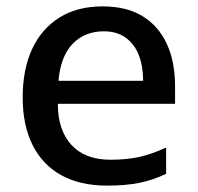

<svg xmlns="http://www.w3.org/2000/svg" viewBox="-20 -571 619 601"><path d="M301 -551Q376 -551 426 -520.5Q476 -490 502 -434Q528 -378 528 -301V-246H161Q161 -164 203.5 -117.5Q246 -71 326 -71Q376 -71 415 -79.5Q454 -88 500 -109V-27Q461 -8 418 1Q375 10 315 10Q231 10 172 -22.5Q113 -55 82 -117Q51 -179 51 -266Q51 -354 80.5 -417.5Q110 -481 166 -516Q222 -551 301 -551ZM305 -473Q246 -473 208 -434.5Q170 -396 163 -318H428Q428 -364 414.5 -398.5Q401 -433 373.5 -453Q346 -473 305 -473Z"/></svg>

Font: Noto Sans Hebrew Thin Medium
Style: Regular
Weight: 500
Version: Version 3.001